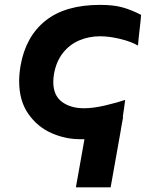

<svg xmlns="http://www.w3.org/2000/svg" viewBox="-20 -576 640 807"><path d="M400.5 -423.5Q353.5 -423.5 313 -406.2Q272.5 -389 244.5 -353.5Q216.5 -318 207 -265.5Q204 -247.5 204 -232Q204 -175 240.2 -148Q276.5 -121 333 -121Q372.5 -121 423 -133Q473.5 -145 506 -156Q503 -129.5 496 -84H497.5L488 -32L488.5 -30.5Q488.5 -30.5 488.2 -30.2Q488 -30 488 -30L445 211.5H299L335 9H315.5Q254.5 9 196 -16.8Q137.5 -42.5 99 -97.5Q60.5 -152.5 60.5 -235Q60.5 -265.5 66.5 -300.5Q88 -422.5 171.2 -489Q254.5 -555.5 400.5 -555.5Q456.5 -555.5 494 -545.2Q531.5 -535 573 -513.5Q571.5 -489.5 566.5 -449Q563 -421.5 560 -384.5Q530.5 -401.5 484.8 -412.5Q439 -423.5 400.5 -423.5Z"/></svg>

Font: JuliaMono ExtraBoldItalic
Style: Regular
Weight: 800
Italic angle: -9°
Monospace: yes
Designer: cormullion
Foundry: corm
Version: Version 0.049; ttfautohint (v1.8.4)